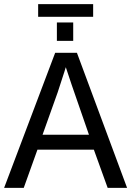

<svg xmlns="http://www.w3.org/2000/svg" viewBox="-20 -916 640 936"><path d="M504.9 0 437.5 -186.5H162.6L95.7 0H0L249 -658.7H355L599.6 0ZM300.8 -588.4 294.9 -569.3 261.2 -465.8 187.5 -259.3H413.6L329.1 -503.4ZM257.3 -716.8V-806.6H336.9V-716.8ZM434.1 -834H166V-896H434.1Z"/></svg>

Font: Courier New
Style: Regular
Weight: 400
Designer: Steve Matteson
Foundry: Ascender Corporation
Version: Version 2.00.3